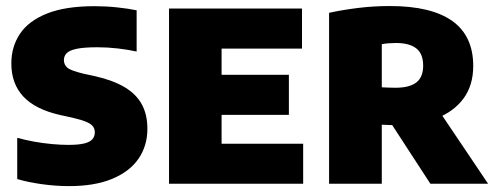

<svg xmlns="http://www.w3.org/2000/svg" viewBox="-20 -624 1680 652"><path d="M214.5 8Q167.5 8 120.5 1.2Q73.5 -5.5 38.5 -16V-156Q65.5 -148.5 96 -143Q126.5 -137.5 156.2 -134.8Q186 -132 212.5 -132Q248 -132 267.5 -137.2Q287 -142.5 294.5 -152Q302 -161.5 302 -174.5Q302 -185.5 296.2 -194Q290.5 -202.5 274 -209.8Q257.5 -217 225.5 -224.5L184 -233.5Q100 -252.5 59.2 -296.2Q18.5 -340 18.5 -408.5Q18.5 -465.5 47.8 -509.2Q77 -553 139.5 -578Q202 -603 301 -603Q340 -603 377.5 -599Q415 -595 444 -589V-449Q414.5 -455.5 379.8 -459.5Q345 -463.5 311.5 -463.5Q264 -463.5 239.2 -458Q214.5 -452.5 205.8 -442.8Q197 -433 197 -420Q197 -404.5 208.2 -394.5Q219.5 -384.5 262.5 -374L304 -365Q364.5 -351 403.5 -327.8Q442.5 -304.5 461.5 -269.8Q480.5 -235 480.5 -186.5Q480.5 -129 450.5 -85.2Q420.5 -41.5 361.2 -16.8Q302 8 214.5 8Z M554 0V-595H1005.5V-459H732.5V-136H1009.5V0ZM671 -234V-370H961V-234Z M1097.5 0V-580.5Q1143.5 -590.5 1196 -597Q1248.5 -603.5 1304 -603.5Q1444.5 -603.5 1515.8 -552.8Q1587 -502 1587 -400Q1587 -334 1553.8 -289.2Q1520.5 -244.5 1461.5 -221.8Q1402.5 -199 1325.5 -199Q1312.5 -199 1300.5 -199.5Q1288.5 -200 1276.5 -200.5V0ZM1441.5 0 1265.5 -270.5H1455.5L1637.5 0ZM1323 -326Q1370.5 -326 1393.8 -344Q1417 -362 1417 -401Q1417 -441.5 1393.5 -459.8Q1370 -478 1324.5 -478Q1312 -478 1299.5 -477Q1287 -476 1276.5 -474V-327.5Q1289.5 -327 1299.5 -326.5Q1309.5 -326 1323 -326Z"/></svg>

Font: Encode Sans SC SemiCondensed ExtraBold
Style: Regular
Weight: 800
Width: 4
Designer: Multiple Designers
Foundry: Impallari Type
Version: Version 3.002